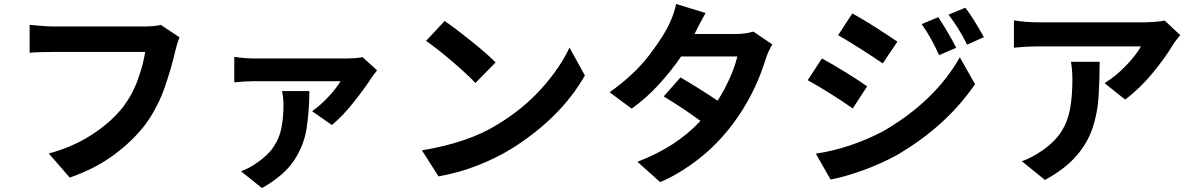

<svg xmlns="http://www.w3.org/2000/svg" viewBox="-20 -855 6040 972"><path d="M794 -729 889 -666Q882 -650 876.5 -631Q871 -612 867 -596Q850 -519 815.5 -417.5Q781 -316 719 -229Q656 -145 559.5 -73Q463 -1 333 44L227 -78Q344 -109 440 -170Q536 -231 598 -307Q648 -371 676.5 -448.5Q705 -526 715 -592H249Q215 -592 182.5 -591Q150 -590 130 -588V-729Q154 -727 189.5 -724Q225 -721 250 -721H715Q730 -721 751.5 -722.5Q773 -724 794 -729Z M1408 -394H1546Q1546 -387 1546 -381Q1545 -290 1532 -204.5Q1519 -119 1468.5 -42.5Q1418 34 1306 97L1200 12Q1238 -1 1281 -31Q1337 -69 1366 -113Q1395 -157 1405 -208.5Q1415 -260 1415 -323Q1415 -359 1408 -394ZM1815 -566 1889 -499Q1882 -490 1873 -478.5Q1864 -467 1859 -459Q1830 -413 1773 -340.5Q1716 -268 1660 -222L1560 -292Q1604 -323 1644.5 -367Q1685 -411 1704 -444H1270Q1221 -444 1166 -438V-567Q1221 -559 1270 -559H1734Q1751 -559 1776.5 -560.5Q1802 -562 1815 -566Z M2231 -749Q2286 -711 2363.5 -649Q2441 -587 2489 -539L2387 -435Q2344 -480 2270 -543.5Q2196 -607 2137 -648ZM2116 -94Q2352 -133 2499 -225Q2628 -303 2721.5 -407Q2815 -511 2863 -614L2941 -473Q2820 -260 2571 -103Q2495 -56 2400.5 -18.5Q2306 19 2200 38Z M3794 -695 3890 -630Q3881 -616 3872 -596.5Q3863 -577 3857 -558Q3800 -373 3688 -225Q3610 -122 3513.5 -47.5Q3417 27 3322 67L3207 -36Q3404 -111 3526 -243Q3445 -303 3340 -367L3425 -463Q3526 -404 3613 -345Q3686 -462 3713 -569H3428Q3380 -498 3316 -428Q3252 -358 3178 -305L3066 -388Q3191 -476 3268 -577.5Q3345 -679 3371 -740Q3392 -784 3403 -835L3552 -789Q3523 -738 3501 -693L3496 -683H3708Q3753 -683 3794 -695Z M4730 -768Q4752 -735 4777.5 -692Q4803 -649 4821 -613L4734 -576Q4695 -664 4646 -733ZM4867 -816Q4891 -785 4916.5 -743Q4942 -701 4961 -667L4876 -629Q4853 -675 4831 -710Q4809 -745 4782 -781ZM4295 -787Q4348 -758 4414.5 -715.5Q4481 -673 4523 -644L4449 -534Q4404 -565 4339.5 -606Q4275 -647 4223 -677ZM4110 -77Q4283 -103 4450 -190Q4713 -342 4839 -565L4916 -429Q4771 -216 4519 -69Q4439 -25 4346.5 8Q4254 41 4185 54ZM4141 -559Q4195 -530 4262 -488.5Q4329 -447 4370 -418L4297 -306Q4252 -338 4187 -379Q4122 -420 4069 -449Z M5402 -542H5547Q5547 -449 5541.5 -364.5Q5536 -280 5510.5 -205Q5485 -130 5428 -64.5Q5371 1 5270 56L5153 -39Q5202 -55 5258 -94Q5321 -138 5353.5 -189.5Q5386 -241 5397.5 -305.5Q5409 -370 5409 -452Q5409 -499 5402 -542ZM5876 -751 5955 -677Q5946 -667 5934.5 -652Q5923 -637 5916 -625Q5879 -563 5815 -485Q5751 -407 5676 -351L5572 -434Q5634 -473 5684.5 -527Q5735 -581 5756 -620H5235Q5175 -620 5120 -614Q5116 -613 5113 -613V-752Q5172 -742 5235 -742H5774Q5795 -742 5827.5 -744.5Q5860 -747 5876 -751Z"/></svg>

Font: Source Han Sans CN Bold
Style: Bold
Weight: 700
Designer: Ryoko NISHIZUKA 西塚涼子 (kana & ideographs); Paul D. Hunt (Latin, Greek & Cyrillic); Wenlong ZHANG 张文龙 (bopomofo); Sandoll 
Foundry: Adobe Systems Incorporated
Version: Version 1.00;May 30, 2023;FontCreator 11.5.0.2422 32-bit